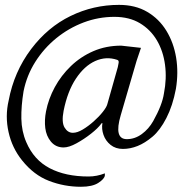

<svg xmlns="http://www.w3.org/2000/svg" viewBox="-20 -583 746 768"><path d="M303.7 164.1Q237.3 164.1 176.3 140.6Q115.2 117.2 68.4 58.6Q28.3 8.8 14.2 -54.7Q0 -118.2 14.6 -180.7Q36.1 -295.9 104.5 -386.7Q170.9 -474.6 262.2 -519Q353.5 -563.5 456.1 -563.5Q521.5 -563.5 568.8 -535.6Q616.2 -507.8 645.5 -460Q674.8 -412.1 684.6 -352.1Q694.3 -292 683.6 -227.5Q670.9 -160.2 645.5 -110.8Q620.1 -61.5 589.8 -36.1Q559.6 -10.7 530.3 1Q501 12.7 471.7 12.7Q442.4 12.7 422.4 -3.4Q402.3 -19.5 394 -43.5Q385.7 -67.4 389.6 -89.8Q389.6 -90.8 388.2 -90.8Q386.7 -90.8 384.8 -87.9Q372.1 -70.3 344.2 -48.3Q316.4 -26.4 286.1 -9.8Q255.9 6.8 234.4 6.8Q203.1 6.8 183.6 -16.6Q165 -39.1 161.1 -70.8Q157.2 -102.5 164.1 -137.7Q173.8 -187.5 199.2 -234.4Q224.6 -281.2 263.7 -318.8Q302.7 -356.4 353.5 -378.4Q404.3 -400.4 464.8 -400.4L543.9 -391.6L526.4 -339.8L462.9 -122.1Q434.6 -26.4 487.3 -26.4Q519.5 -26.4 547.4 -46.9Q575.2 -67.4 592.8 -98.6Q628.9 -163.1 635.7 -209Q647.5 -268.6 640.1 -323.7Q632.8 -378.9 607.4 -421.9Q582 -464.8 539.6 -490.2Q497.1 -515.6 437.5 -515.6Q374 -515.6 314.5 -493.2Q254.9 -470.7 205.1 -430.2Q155.3 -389.6 121.1 -335.4Q86.9 -281.2 74.2 -217.8Q64.5 -159.2 65.4 -108.4Q66.4 -57.6 85 -14.6Q115.2 56.6 178.7 89.8Q242.2 123 334 123Q367.2 123 399.4 110.4V119.1Q397.5 132.8 373.5 148.4Q349.6 164.1 303.7 164.1ZM271.5 -51.8Q289.1 -51.8 311 -64.9Q333 -78.1 354.5 -97.2Q376 -116.2 391.1 -135.3Q406.2 -154.3 409.2 -166L451.2 -314.5Q453.1 -322.3 454.6 -332Q456.1 -341.8 448.2 -343.8Q404.3 -358.4 360.8 -338.9Q317.4 -319.3 283.7 -268.6Q250 -217.8 234.4 -139.6Q225.6 -93.8 238.3 -72.8Q251 -51.8 271.5 -51.8Z"/></svg>

Font: Crimson Text
Style: Italic
Weight: 400
Italic angle: -11°
Designer: Sebastian Kosch
Foundry: Sebastian Kosch
Version: Version 1.100; ttfautohint (v1.8.4)